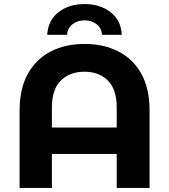

<svg xmlns="http://www.w3.org/2000/svg" viewBox="-20 -929 836 949"><path d="M76.9 0V-383.3Q76.9 -490.2 117.3 -563.4Q157.7 -636.6 230.1 -674.2Q302.4 -711.8 397.8 -711.8Q493.8 -711.8 566.3 -674.2Q638.9 -636.6 679.1 -563.4Q719.3 -490.2 719.3 -383.3V0H556.9V-397.8Q556.9 -487.5 513 -531Q469.2 -574.5 397 -574.5Q324.9 -574.5 280.7 -531Q236.5 -487.5 236.5 -397.8V0ZM179.1 -168.2V-298.5H614.9V-168.2ZM213.5 -757Q216.9 -827.6 268.4 -868.2Q319.9 -908.9 397.8 -908.9Q475.7 -908.9 527.2 -868.2Q578.7 -827.6 582.1 -757H483.9Q482.5 -789.8 457.8 -809Q433 -828.3 397.8 -828.3Q362.6 -828.3 338.2 -809Q313.7 -789.8 311.7 -757Z"/></svg>

Font: Montserrat Alternates Thin
Style: Regular
Weight: 100
Designer: Julieta Ulanovsky
Foundry: Julieta Ulanovsky
Version: Version 9.000